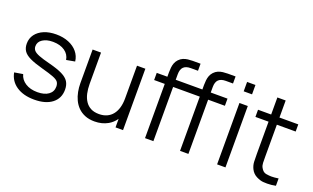

<svg xmlns="http://www.w3.org/2000/svg" viewBox="-81 -1154 2591 1587"><g transform="rotate(20 1215.0 -360.0)"><path d="M271.5 14.5Q176.5 14.5 115.2 -26.5Q54 -67.5 40 -140.5L115 -153Q127 -107 169.8 -79.8Q212.5 -52.5 275.5 -52.5Q337 -52.5 372.5 -78.2Q408 -104 408 -148.5Q408 -173.5 396.8 -189.2Q385.5 -205 351 -218.5Q316.5 -232 248 -250.5Q174.5 -270.5 133 -290.5Q91.5 -310.5 74 -336.8Q56.5 -363 56.5 -401Q56.5 -447 82.5 -481.8Q108.5 -516.5 154.5 -535.8Q200.5 -555 261.5 -555Q322.5 -555 370.8 -535.2Q419 -515.5 448.5 -480Q478 -444.5 483.5 -397.5L408.5 -384Q401 -431.5 361.2 -459.2Q321.5 -487 260.5 -488Q257 -488 253.5 -488Q201 -488 166 -465.5Q131 -443 131 -404.5Q131 -383 144 -367.8Q157 -352.5 191.2 -339Q225.5 -325.5 289 -309.5Q363.5 -290.5 406 -269.5Q448.5 -248.5 466.5 -220Q484.5 -191.5 484.5 -149.5Q484.5 -73 427.8 -29.2Q371 14.5 271.5 14.5Z M801.5 13.5Q753 13.5 716.8 -1.5Q680.5 -16.5 655.2 -42Q630 -67.5 614.5 -100.2Q599 -133 592 -169.8Q585 -206.5 585 -243V-540H659V-264.5Q659 -220 667.5 -182Q676 -144 694.8 -115.8Q713.5 -87.5 743.2 -72Q773 -56.5 815.5 -56.5Q854.5 -56.5 884.2 -70Q914 -83.5 934.2 -108.8Q954.5 -134 965 -170.2Q975.5 -206.5 975.5 -252V-540H1049V0H983V-75Q957 -37.5 918.5 -15.5Q867.5 13.5 801.5 13.5Z M1242.5 0V-477H1149V-540H1242.5V-580Q1242.5 -601 1244.8 -621.5Q1247 -642 1254 -660.8Q1261 -679.5 1276 -696Q1292.5 -713.5 1312 -721.8Q1331.5 -730 1352.8 -732.5Q1374 -735 1394.5 -735H1463.5V-673H1399.5Q1357.5 -673 1336.8 -652.5Q1316 -632 1316 -588V-540H1463.5V-477H1316V0ZM1550.5 0V-477H1457V-540H1550.5V-580Q1550.5 -601 1552.8 -621.5Q1555 -642 1562 -660.8Q1569 -679.5 1584 -696Q1600.5 -713.5 1620 -721.8Q1639.5 -730 1660.8 -732.5Q1682 -735 1702.5 -735H1771.5V-673H1707.5Q1665.5 -673 1644.8 -652.5Q1624 -632 1624 -588V-540H1771.5V-477H1624V0Z M1876.5 -642.5V-725H1950V-642.5ZM1876.5 0V-540H1950V0Z M2394 0Q2356.5 8 2319.5 8Q2312 8 2286 6.8Q2260 5.5 2225.2 -11.5Q2190.5 -28.5 2172.5 -64.5Q2158 -94.5 2156.8 -125.2Q2155.5 -156 2155.5 -195.5V-477H2040V-540H2155.5V-690H2228.5V-540H2394V-477H2228.5V-198.5Q2228.5 -164.5 2229.2 -141.8Q2230 -119 2239.5 -101.5Q2257.5 -68 2285 -63.5Q2312.5 -59 2331.5 -59Q2359.5 -59 2394 -64.5Z"/></g></svg>

Font: Cns Manrope
Style: Regular
Weight: 400
Designer: Mikhail Sharanda
Foundry: Mikhail Sharanda
Version: Version 4.504